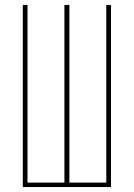

<svg xmlns="http://www.w3.org/2000/svg" viewBox="-20 -755 540 775"><path d="M72 0V-735H91V-18H240V-735H260V-18H409V-735H428V0Z"/></svg>

Font: Iosevka Curly Thin
Style: Regular
Weight: 100
Monospace: yes
Designer: Belleve Invis
Foundry: Belleve Invis
Version: Version 22.1.2; ttfautohint (v1.8.4)